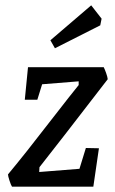

<svg xmlns="http://www.w3.org/2000/svg" viewBox="-20 -700 430 720"><path d="M302 -145 351 -144 330 0H25Q21 -6 15.5 -23Q10 -40 10 -46Q78 -128 161 -236Q255 -357 275 -381V-395L138 -384L120 -326H73L85 -448H369Q373 -440 378 -426Q383 -412 384 -403L316 -315Q227 -199 128 -73L127 -55L278 -67ZM169 -549 322 -680 361 -630 356 -605 186 -519Z"/></svg>

Font: Grenze
Style: Italic
Weight: 400
Italic angle: -10°
Designer: Renata Polastri
Foundry: Omnibus-Type
Version: Version 1.002; ttfautohint (v1.8)